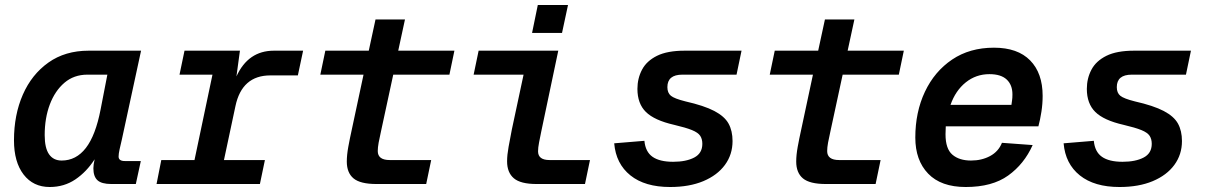

<svg xmlns="http://www.w3.org/2000/svg" viewBox="-20 -737 4840 769"><path d="M179 12Q113 12 74.5 -38Q36 -88 36 -175Q36 -277 71.5 -358Q107 -439 174 -486.5Q241 -534 335 -534H545L468 -178Q463 -157 459 -139Q455 -121 455 -110Q455 -92 480 -92H544L524 0H426Q387 0 370.5 -15Q354 -30 354 -63Q354 -77 359 -99Q327 -49 282 -18.5Q237 12 179 12ZM227 -94Q285 -94 324 -144.5Q363 -195 383 -299L410 -438H330Q276 -438 238 -405.5Q200 -373 179.5 -318.5Q159 -264 159 -196Q159 -144 176.5 -119Q194 -94 227 -94Z M607 0 626 -96H759L831 -438H699L719 -534H941L927 -431Q974 -534 1077 -534H1194L1173 -435H1063Q949 -435 923 -312L877 -96H1041L1021 0Z M1488 0Q1423 0 1396 -22.5Q1369 -45 1369 -90Q1369 -116 1375 -149Q1381 -182 1389 -218L1436 -438H1263L1283 -534H1457L1484 -659H1602L1575 -534H1800L1780 -438H1555L1506 -211Q1500 -185 1496.5 -165.5Q1493 -146 1493 -132Q1493 -96 1541 -96H1707L1687 0Z M2129 0Q2065 0 2038 -23Q2011 -46 2011 -91Q2011 -116 2017 -149Q2023 -182 2030 -218L2077 -438H1877L1897 -534H2216L2148 -211Q2143 -187 2139 -166Q2135 -145 2135 -131Q2135 -96 2181 -96H2343L2323 0ZM2111 -605 2134 -717H2255L2231 -605Z M2664 12Q2563 12 2505 -34.5Q2447 -81 2440 -163L2561 -173Q2565 -129 2593.5 -109Q2622 -89 2676 -89Q2728 -89 2760.5 -106Q2793 -123 2793 -161Q2793 -180 2784.5 -193Q2776 -206 2751.5 -216Q2727 -226 2680 -237Q2601 -255 2567 -288.5Q2533 -322 2533 -381Q2533 -423 2551.5 -458Q2570 -493 2611.5 -513.5Q2653 -534 2722 -534H2950L2930 -438H2713Q2653 -438 2653 -388Q2653 -365 2667 -353.5Q2681 -342 2725 -331Q2800 -314 2841 -292.5Q2882 -271 2898 -242Q2914 -213 2914 -172Q2914 -118 2883.5 -76.5Q2853 -35 2797 -11.5Q2741 12 2664 12Z M3288 0Q3223 0 3196 -22.5Q3169 -45 3169 -90Q3169 -116 3175 -149Q3181 -182 3189 -218L3236 -438H3063L3083 -534H3257L3284 -659H3402L3375 -534H3600L3580 -438H3355L3306 -211Q3300 -185 3296.5 -165.5Q3293 -146 3293 -132Q3293 -96 3341 -96H3507L3487 0Z M3848 12Q3749 12 3697.5 -41.5Q3646 -95 3646 -186Q3646 -288 3684.5 -369.5Q3723 -451 3793.5 -498.5Q3864 -546 3961 -546Q4056 -546 4106 -495Q4156 -444 4156 -353Q4156 -321 4151 -289Q4146 -257 4139 -231H3768Q3767 -215 3767 -199Q3767 -141 3794.5 -117.5Q3822 -94 3869 -94Q3912 -94 3945.5 -112Q3979 -130 3993 -165L4116 -156Q4082 -80 4018 -34Q3954 12 3848 12ZM3943 -440Q3889 -440 3848 -407Q3807 -374 3787 -317H4031Q4032 -326 4033.5 -335Q4035 -344 4035 -359Q4035 -397 4012 -418.5Q3989 -440 3943 -440Z M4464 12Q4363 12 4305 -34.5Q4247 -81 4240 -163L4361 -173Q4365 -129 4393.5 -109Q4422 -89 4476 -89Q4528 -89 4560.5 -106Q4593 -123 4593 -161Q4593 -180 4584.5 -193Q4576 -206 4551.5 -216Q4527 -226 4480 -237Q4401 -255 4367 -288.5Q4333 -322 4333 -381Q4333 -423 4351.5 -458Q4370 -493 4411.5 -513.5Q4453 -534 4522 -534H4750L4730 -438H4513Q4453 -438 4453 -388Q4453 -365 4467 -353.5Q4481 -342 4525 -331Q4600 -314 4641 -292.5Q4682 -271 4698 -242Q4714 -213 4714 -172Q4714 -118 4683.5 -76.5Q4653 -35 4597 -11.5Q4541 12 4464 12Z"/></svg>

Font: Geist Mono SemiBold
Style: Italic
Weight: 600
Italic angle: -12°
Monospace: yes
Designer: Basement.studio, Andrés Briganti, Mateo Zaragoza
Foundry: Basement.studio, Vercel, Andrés Briganti, Guido Ferreyra, Mateo Zaragoza
Version: Version 1.500; ttfautohint (v1.8.4.7-5d5b)